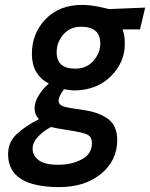

<svg xmlns="http://www.w3.org/2000/svg" viewBox="-20 -531 612 783"><path d="M222 232Q13 232 13 98Q13 49 48 16Q83 -17 139 -45Q121 -63 121 -88.5Q121 -114 135.5 -138Q150 -162 164 -176L179 -190Q110 -227 110 -311Q110 -395 166 -453Q222 -511 315 -511Q355 -511 408 -498L425 -494L572 -500L551 -411H480Q489 -388 489 -352Q489 -276 431 -219Q373 -162 279 -162L241 -167Q219 -138 219 -121Q219 -104 237.5 -97.5Q256 -91 319 -82.5Q382 -74 420 -46.5Q458 -19 458 40Q458 124 392 178Q326 232 222 232ZM355 52Q355 28 337 18.5Q319 9 262.5 0.5Q206 -8 188 -13Q160 1 136.5 25Q113 49 113 76Q113 103 137.5 122Q162 141 217 141Q272 141 313.5 119Q355 97 355 52ZM287 -251Q333 -251 361 -283Q389 -315 389 -354Q389 -422 310 -422Q266 -422 238.5 -390.5Q211 -359 211 -318Q211 -251 287 -251Z"/></svg>

Font: Titillium Web
Style: SemiBold Italic
Weight: 600
Italic angle: -13°
Version: Version 1.001;PS 57.000;hotconv 1.0.70;makeotf.lib2.5.55311